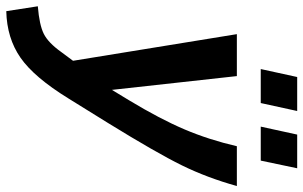

<svg xmlns="http://www.w3.org/2000/svg" viewBox="-246 -560 990 627"><g transform="rotate(90 249.5 -246.0)"><path d="M161 -602 187 -721H298L272 -602ZM349 -602 375 -721H485L460 -602ZM-44 126Q17 121 46 106.5Q75 92 105 50L134 11L47 -524H184L229 -116L263 -172Q324 -273 358 -353Q392 -433 413 -524H543Q516 -427 475.5 -344.5Q435 -262 337 -103L257 26Q188 138 124 182.5Q60 227 -28 229Z"/></g></svg>

Font: Raleway-v4020
Style: Bold Italic
Weight: 700
Italic angle: -12°
Designer: Matt McInerney, Pablo Impallari, Rodrigo Fuenzalida
Foundry: Matt McInerney, Pablo Impallari, Rodrigo Fuenzalida
Version: Version 4.020;PS 004.020;hotconv 1.0.88;makeotf.lib2.5.64775